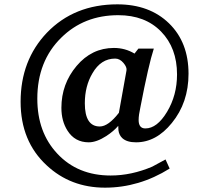

<svg xmlns="http://www.w3.org/2000/svg" viewBox="-20 -712 951 885"><path d="M849 -372Q849 -239 772 -145Q700 -56 607 -56Q565 -56 544 -75Q529 -89 526 -111Q525 -122 525 -132Q505 -108 470 -85Q425 -56 389 -56Q325 -56 291 -110Q263 -154 263 -215Q263 -325 333 -408Q403 -491 505 -491Q557 -491 600 -465L618 -488H689Q665 -415 627 -217Q619 -181 619 -159Q619 -120 650 -120Q704 -120 750 -196.5Q796 -273 796 -369Q796 -491 722.5 -566.5Q649 -642 525 -642Q367 -642 262 -538Q152 -430 152 -257Q152 -102 244 -4Q338 97 490 97Q586 97 682 56Q687 54 743 23L762 65Q621 153 464 153Q305 153 195 50Q75 -61 75 -243Q75 -434 196 -561Q322 -692 521 -692Q669 -692 759 -604.5Q849 -517 849 -372ZM563 -387Q566 -402 549 -422Q532 -442 511 -442Q445 -442 406 -374Q371 -315 371 -236Q371 -129 440 -129Q479 -129 528 -192Z"/></svg>

Font: Apparatus SIL
Style: Bold
Weight: 700
Version: Version 1.0